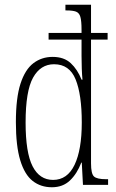

<svg xmlns="http://www.w3.org/2000/svg" viewBox="-20 -780 490 810"><path d="M199 10Q152 10 118 -16.5Q84 -43 65.5 -103.5Q47 -164 47 -265Q47 -367 66.5 -427Q86 -487 121 -513.5Q156 -540 202 -540Q250 -540 278.5 -513.5Q307 -487 324 -444H328Q326 -463 325 -490.5Q324 -518 324 -544V-613H185V-641H324V-655Q324 -692 319 -709Q314 -726 300.5 -731Q287 -736 261 -736H256V-760H364V-641H434V-613H364V-91Q364 -47 376.5 -35.5Q389 -24 427 -24H436V0H330L325 -94H323Q305 -47 275 -18.5Q245 10 199 10ZM204 -21Q264 -21 294.5 -84.5Q325 -148 325 -263Q325 -381 299 -445Q273 -509 208 -509Q151 -509 119.5 -452.5Q88 -396 88 -263Q88 -136 117.5 -78.5Q147 -21 204 -21Z"/></svg>

Font: Noto Serif Hebrew ExtraCondensed ExtraLight
Style: Regular
Weight: 200
Width: 2
Designer: Monotype Design Team
Foundry: Monotype Imaging Inc.
Version: Version 2.004; ttfautohint (v1.8.4.7-5d5b)